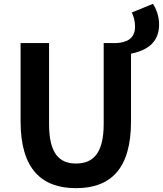

<svg xmlns="http://www.w3.org/2000/svg" viewBox="-20 -964 847 998"><path d="M665 -899C674 -881 682 -854 682 -827C682 -760 636 -744 586 -740H519V-320C519 -166 463 -114 375 -114C288 -114 235 -166 235 -320V-740H87V-333C87 -87 195 14 375 14C556 14 661 -87 661 -333V-685C749 -703 807 -746 807 -837C807 -879 792 -919 775 -944Z"/></svg>

Font: Source Han Sans SC Bold
Style: Regular
Weight: 700
Designer: Ryoko NISHIZUKA (kana & ideographs); Paul D. Hunt (Latin, Greek & Cyrillic); Wenlong ZHANG (bopomofo); Sandoll Communica
Foundry: Adobe Systems Incorporated
Version: Version 1.001;PS 1.001;hotconv 1.0.78;makeotf.lib2.5.61930